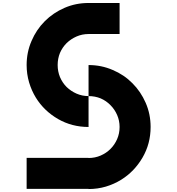

<svg xmlns="http://www.w3.org/2000/svg" viewBox="-20 -1279 1199 1299"><path d="M579.1 -1048.8Q536.1 -1048.8 498 -1032.2Q460 -1015.6 430.7 -987.3Q402.3 -959 385.7 -920.9Q370.1 -882.8 370.1 -838.9Q299.8 -838.9 160.2 -838.9Q160.2 -925.8 193.4 -1002Q225.6 -1078.1 283.2 -1135.7Q339.8 -1192.4 416 -1225.6Q492.2 -1258.8 579.1 -1258.8Q579.1 -1206.1 579.1 -1153.3Q579.1 -1101.6 579.1 -1048.8ZM370.1 -838.9Q370.1 -795.9 385.7 -757.8Q402.3 -718.8 430.7 -690.4Q460 -662.1 498 -645.5Q536.1 -628.9 579.1 -628.9Q579.1 -559.6 579.1 -419.9Q466.8 -419.9 373 -473.6Q278.3 -528.3 222.7 -618.2Q193.4 -666 176.8 -721.7Q160.2 -778.3 160.2 -838.9Q212.9 -838.9 264.6 -838.9Q317.4 -838.9 370.1 -838.9ZM579.1 -838.9Q666 -838.9 742.2 -805.7Q819.3 -773.4 876 -715.8Q932.6 -659.2 965.8 -583Q999 -506.8 999 -419.9Q928.7 -419.9 789.1 -419.9Q789.1 -462.9 772.5 -501Q755.9 -539.1 727.5 -567.4Q699.2 -596.7 661.1 -613.3Q623 -628.9 579.1 -628.9Q579.1 -681.6 579.1 -734.4Q579.1 -786.1 579.1 -838.9ZM999 -419.9Q999 -306.6 944.3 -212.9Q889.6 -119.1 800.8 -63.5Q752 -33.2 696.3 -16.6Q640.6 0 579.1 0Q579.1 -70.3 579.1 -210Q623 -210 661.1 -226.6Q699.2 -243.2 727.5 -271.5Q755.9 -299.8 772.5 -337.9Q789.1 -376 789.1 -419.9Q841.8 -419.9 893.6 -419.9Q946.3 -419.9 999 -419.9ZM160.2 -1Q160.2 -71.3 160.2 -210.9Q299.8 -210.9 579.1 -210.9Q579.1 -140.6 579.1 -1Q439.5 -1 160.2 -1ZM579.1 -1048.8Q579.1 -1118.2 579.1 -1258.8Q649.4 -1258.8 789.1 -1258.8Q789.1 -1188.5 789.1 -1048.8Q718.8 -1048.8 579.1 -1048.8Z"/></svg>

Font: CornerV20
Style: Regular
Weight: 400
Designer: Olivier Tavernier
Version: Version 20